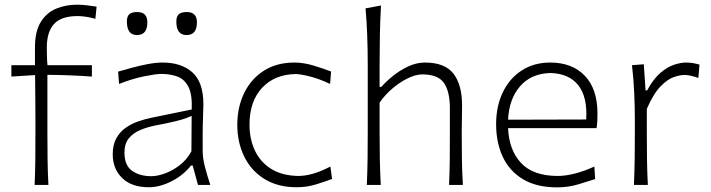

<svg xmlns="http://www.w3.org/2000/svg" viewBox="-20 -785 3017 815"><path d="M127 0Q129.4 -57.1 129.9 -110.1Q130.4 -163.1 130.4 -226.1V-276.9Q130.4 -319.8 129.9 -366.2Q129.4 -412.6 128.9 -466.3L28.3 -460V-508.3H128.4V-583Q128.4 -651.4 152.8 -691.2Q177.2 -731 217.8 -748Q258.3 -765.1 307.1 -765.1Q327.1 -765.1 351.1 -762.2Q375 -759.3 390.1 -756.8L384.8 -705.1Q369.1 -710 348.1 -713.4Q327.1 -716.8 309.6 -716.8Q240.2 -716.8 209.5 -683.3Q178.7 -649.9 178.7 -583Q178.7 -563.5 179.4 -540.8Q180.2 -518.1 181.6 -508.3H370.1V-460Q273.4 -466.8 181.2 -467.3V-226.1Q181.2 -163.1 181.9 -110.1Q182.6 -57.1 185.5 0Z M611.8 9.8Q538.6 9.8 498.5 -29.3Q458.5 -68.4 458.5 -130.4Q458.5 -170.9 473.9 -198.2Q489.3 -225.6 513.7 -242.7Q538.1 -259.8 566.4 -269.5Q594.7 -279.3 620.6 -284.7L793.9 -320.3Q796.4 -385.3 779.3 -417.5Q762.2 -449.7 731.9 -460.4Q701.7 -471.2 664.6 -471.2Q642.6 -471.2 592.5 -461.2Q542.5 -451.2 485.4 -428.7L481.4 -481Q504.9 -487.8 537.8 -496.8Q570.8 -505.9 606 -512.7Q641.1 -519.5 670.9 -519.5Q750 -519.5 796.6 -477.8Q843.3 -436 843.3 -343.3Q843.3 -320.8 841.8 -286.1Q840.3 -251.5 840.3 -216.8V-146Q840.3 -114.3 849.6 -78.1Q858.9 -42 872.6 0H820.3L797.9 -82.5H791Q758.3 -41 708.3 -15.6Q658.2 9.8 611.8 9.8ZM622.6 -37.1Q647.5 -37.1 679.7 -48.6Q711.9 -60.1 742.4 -83.5Q772.9 -106.9 792.5 -142.6L793.5 -293Q784.2 -288.6 768.8 -283Q753.4 -277.3 723.6 -270Q693.8 -262.7 640.1 -252.4Q605 -245.6 575 -232.9Q544.9 -220.2 526.6 -197.5Q508.3 -174.8 508.3 -137.7Q508.3 -83 540.5 -60.1Q572.8 -37.1 622.6 -37.1ZM561.5 -636.2Q518.6 -636.2 518.6 -693.4Q518.6 -715.3 528.8 -724.6Q539.1 -733.9 562.5 -733.9Q605.5 -733.9 605.5 -690.4Q605.5 -636.2 561.5 -636.2ZM772 -636.2Q728.5 -636.2 728.5 -693.4Q728.5 -715.3 739 -724.6Q749.5 -733.9 772.9 -733.9Q815.9 -733.9 815.9 -690.4Q815.9 -636.2 772 -636.2Z M1239.3 9.8Q1158.7 9.8 1102.3 -25.4Q1045.9 -60.5 1016.6 -120.6Q987.3 -180.7 987.3 -254.9Q987.3 -330.1 1016.4 -389.9Q1045.4 -449.7 1099.6 -484.6Q1153.8 -519.5 1230 -519.5Q1269 -519.5 1312.3 -506.3Q1355.5 -493.2 1385.3 -481.4L1381.3 -428.7Q1332 -451.7 1292.7 -461.2Q1253.4 -470.7 1233.9 -470.7Q1145 -468.8 1092 -411.6Q1039.1 -354.5 1039.1 -255.9Q1039.1 -194.8 1062 -146Q1085 -97.2 1130.6 -68.4Q1176.3 -39.6 1245.6 -38.1Q1306.6 -38.1 1382.3 -78.1L1389.6 -25.4Q1362.3 -15.1 1323 -2.7Q1283.7 9.8 1239.3 9.8Z M1537.1 0Q1539.6 -57.1 1540.3 -110.1Q1541 -163.1 1541 -226.1V-507.8Q1541 -573.2 1538.8 -633.3Q1536.6 -693.4 1531.7 -749.5L1597.2 -761.7Q1593.8 -698.7 1592.5 -636.5Q1591.3 -574.2 1591.3 -507.8V-416H1598.6Q1617.2 -437.5 1646.7 -461.7Q1676.3 -485.8 1711.9 -502.7Q1747.6 -519.5 1783.7 -519.5Q1868.2 -519.5 1904.8 -472.4Q1941.4 -425.3 1941.4 -336.9Q1941.4 -304.2 1940.7 -275.9Q1939.9 -247.6 1939.9 -226.1Q1939.9 -163.1 1940.7 -110.1Q1941.4 -57.1 1944.8 0H1886.2Q1888.7 -57.1 1889.2 -109.9Q1889.6 -162.6 1889.6 -224.6V-326.2Q1889.6 -397 1864.3 -433.1Q1838.9 -469.2 1772.5 -469.2Q1745.6 -469.2 1712.4 -453.4Q1679.2 -437.5 1647.2 -410.6Q1615.2 -383.8 1591.3 -349.6V-224.6Q1591.3 -162.6 1592.3 -109.9Q1593.3 -57.1 1596.2 0Z M2344.7 10.3Q2257.3 10.3 2199.7 -24.4Q2142.1 -59.1 2114 -119.6Q2085.9 -180.2 2085.9 -257.8Q2085.9 -334 2114.3 -393.1Q2142.6 -452.1 2194.3 -485.8Q2246.1 -519.5 2315.9 -519.5Q2408.7 -519.5 2462.4 -463.4Q2516.1 -407.2 2516.1 -304.2Q2516.1 -286.1 2515.4 -271Q2514.6 -255.9 2512.2 -241.2H2136.7Q2140.6 -147.5 2192.1 -92.8Q2243.7 -38.1 2348.1 -38.1Q2380.9 -38.1 2421.4 -48.6Q2461.9 -59.1 2502.9 -78.1L2506.3 -24.9Q2476.6 -15.1 2434.3 -2.4Q2392.1 10.3 2344.7 10.3ZM2468.3 -277.8Q2474.1 -372.6 2435.1 -422.6Q2396 -472.7 2316.9 -475.1Q2234.4 -473.1 2187.5 -418.7Q2140.6 -364.3 2136.7 -276.9Z M2670.9 0Q2673.3 -57.1 2674.1 -110.1Q2674.8 -163.1 2674.8 -226.1V-277.3Q2674.8 -332.5 2672.1 -391.6Q2669.4 -450.7 2662.6 -508.3L2712.9 -512.2L2720.2 -401.4H2727.1Q2753.4 -450.2 2783.2 -475.6Q2813 -501 2841.6 -510.3Q2870.1 -519.5 2892.1 -519.5Q2907.7 -519.5 2921.9 -517.1Q2936 -514.6 2949.2 -510.7L2944.3 -454.1Q2929.7 -459.5 2914.1 -463.1Q2898.4 -466.8 2885.3 -466.8Q2866.7 -466.8 2840.1 -457.8Q2813.5 -448.7 2783.7 -418.2Q2753.9 -387.7 2725.6 -322.8V-224.6Q2725.6 -162.6 2726.3 -109.9Q2727.1 -57.1 2730 0Z"/></svg>

Font: Pinar-DS2-FD Light
Style: Regular
Weight: 300
Designer: Amin Abedi
Version: Version 2.000